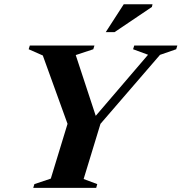

<svg xmlns="http://www.w3.org/2000/svg" viewBox="-20 -904 874 924"><path d="M692.5 -640.5 620.5 -667 626 -685H833.5L828 -667L750 -640L463.5 -308L382.5 -42.5L448 -18L443 0H140L145.5 -18L224.5 -44.5L305 -308L186 -637L118 -667L123.5 -685H434.5L429 -667L344.5 -639L448.5 -323L421 -323.5ZM489 -749.5 575.5 -883.5H714L711 -870.5L531.5 -749.5Z"/></svg>

Font: Newsreader 36pt
Style: Bold Italic
Weight: 700
Italic angle: -17°
Designer: Hugues Gentile
Foundry: Production Type
Version: Version 1.003